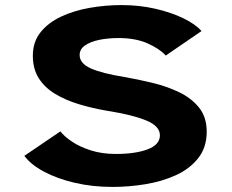

<svg xmlns="http://www.w3.org/2000/svg" viewBox="-20 -726 915 757"><path d="M424 11Q344.5 11 275 -5.2Q205.5 -21.5 153.5 -49.2Q101.5 -77 76 -111.5L218 -208Q234 -187.5 264.8 -167Q295.5 -146.5 339 -132.8Q382.5 -119 437 -119Q513.5 -119 562 -137.2Q610.5 -155.5 610.5 -192.5Q610.5 -229 556.2 -251.2Q502 -273.5 403.5 -289Q344.5 -299 291.5 -315Q238.5 -331 197.5 -355.8Q156.5 -380.5 133 -417.2Q109.5 -454 109.5 -506.5Q109.5 -561 140 -599Q170.5 -637 221.5 -660.8Q272.5 -684.5 334.5 -695.2Q396.5 -706 459.5 -706Q529.5 -706 592.5 -691.5Q655.5 -677 703.2 -653.8Q751 -630.5 774.5 -603.5L633.5 -507Q608.5 -534.5 561.2 -555.2Q514 -576 447.5 -576Q406 -576 371 -568.8Q336 -561.5 315 -546.8Q294 -532 294 -509Q294 -476 338.2 -456.2Q382.5 -436.5 470 -422.5Q524.5 -413 581.5 -399.2Q638.5 -385.5 686.8 -362.2Q735 -339 765 -301.5Q795 -264 795 -207Q795 -145 761.8 -102.8Q728.5 -60.5 674 -35.5Q619.5 -10.5 554 0.2Q488.5 11 424 11Z"/></svg>

Font: Trispace SemiExpanded
Style: Bold
Weight: 700
Width: 6
Designer: Tyler Finck
Foundry: Etcetera Type Company
Version: Version 1.210; ttfautohint (v1.8.3)